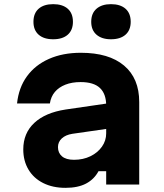

<svg xmlns="http://www.w3.org/2000/svg" viewBox="-20 -888 790 924"><path d="M502 -391V-269L328 -244Q296 -239 277.5 -222Q259 -205 259 -180Q259 -152 278.5 -135.5Q298 -119 336 -119Q380 -119 415 -136Q450 -153 470.5 -182Q491 -211 491 -246V-380Q491 -436 461 -464.5Q431 -493 368 -493Q326 -493 294.5 -480.5Q263 -468 244 -445.5Q225 -423 220 -390H62Q70 -466 109.5 -520.5Q149 -575 215.5 -604.5Q282 -634 369 -634Q504 -634 577 -572.5Q650 -511 650 -397V0H491V-64H454Q433 -25 394 -4.5Q355 16 295 16Q234 16 188 -7Q142 -30 117 -72Q92 -114 92 -169Q92 -247 145 -296.5Q198 -346 296 -361ZM236 -699Q191 -699 166 -721Q141 -743 141 -783Q141 -824 166 -846Q191 -868 236 -868Q281 -868 306 -846Q331 -824 331 -783Q331 -743 306 -721Q281 -699 236 -699ZM514 -699Q470 -699 444.5 -721Q419 -743 419 -783Q419 -824 444.5 -846Q470 -868 514 -868Q559 -868 584 -846Q609 -824 609 -783Q609 -743 584 -721Q559 -699 514 -699Z"/></svg>

Font: Martian Mono SemiExpanded
Style: Bold
Weight: 700
Width: 6
Designer: Roman Shamin
Foundry: Evil Martians
Version: Version 1.000